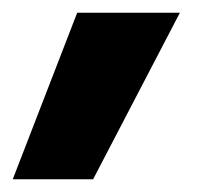

<svg xmlns="http://www.w3.org/2000/svg" viewBox="-27 -154 341 301"><path d="M119 127H-7L94 -134H255Z"/></svg>

Font: Hind Guntur
Style: Bold
Weight: 700
Designer: Manushi Parikh, Hitesh Malaviya
Foundry: Indian Type Foundry
Version: Version 1.002;PS 1.0;hotconv 1.0.86;makeotf.lib2.5.63406; tt